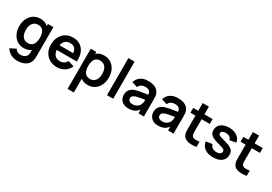

<svg xmlns="http://www.w3.org/2000/svg" viewBox="41 -1847 4577 3229"><g transform="rotate(30 2329.5 -232.5)"><path d="M296.8 255Q252 255 210.8 240.9Q169.7 226.8 136.6 200.5Q103.5 174.2 82.3 137.5L193.5 82.5Q208.8 111.8 237.2 126Q265.6 140.3 297.7 140.3Q335.2 140.3 364.5 127.2Q393.8 114.2 410 88.3Q426.3 62.5 425.5 24.2V-129.7H440.3V-540H546V25.8Q546 46.6 544.4 65.2Q542.8 83.8 538.5 102.2Q526.3 154.3 492.5 188.1Q458.7 221.8 408.3 238.4Q358 255 296.8 255ZM286.7 15Q211.8 15 156.5 -22.5Q101.1 -60.1 70.5 -124.6Q40 -189.2 40 -270.2Q40 -352.2 70.9 -416.5Q101.8 -480.8 158.1 -517.9Q214.5 -555 291.2 -555Q367.9 -555 420.3 -517.6Q472.7 -480.2 499.6 -415.8Q526.5 -351.3 526.5 -270.2Q526.5 -189.2 499.4 -124.7Q472.3 -60.2 419 -22.6Q365.7 15 286.7 15ZM305 -92.8Q353.5 -92.8 383.3 -115.3Q413.2 -137.7 426.8 -177.7Q440.3 -217.8 440.3 -270.2Q440.3 -322.8 426.7 -362.7Q413.1 -402.7 384.1 -424.9Q355.1 -447.2 309.2 -447.2Q260.5 -447.2 229.1 -423.3Q197.7 -399.5 182.6 -359.3Q167.5 -319.2 167.5 -270.2Q167.5 -220.7 182.3 -180.4Q197.2 -140.2 227.5 -116.5Q257.9 -92.8 305 -92.8Z M931.3 15Q849.4 15 787.5 -20.5Q725.6 -56.1 690.8 -119Q656 -182 656 -264.2Q656 -352.7 690.1 -417.9Q724.2 -483.2 784.7 -519.1Q845.2 -555 924.7 -555Q1008.4 -555 1067.2 -515.8Q1125.9 -476.7 1154.5 -405.2Q1183.2 -333.7 1176.1 -236.3H1056.5V-280.3Q1056 -368.5 1025.5 -409.1Q995 -449.7 929.7 -449.7Q855.8 -449.7 819.6 -403.8Q783.5 -358 783.5 -270Q783.5 -187.8 819.6 -142.8Q855.8 -97.8 924.7 -97.8Q969.2 -97.8 1001.3 -117.7Q1033.5 -137.5 1051 -174.8L1170.2 -139Q1139.2 -65.8 1074.4 -25.4Q1009.5 15 931.3 15ZM1117.2 -236.3H745.5V-327.5H1117.2Z M1532.3 15Q1453.3 15 1400 -22.6Q1346.7 -60.2 1319.6 -124.7Q1292.5 -189.2 1292.5 -270.2Q1292.5 -351.3 1319.4 -415.8Q1346.3 -480.2 1398.7 -517.6Q1451.1 -555 1527.8 -555Q1604.5 -555 1660.9 -517.9Q1717.2 -480.8 1748.1 -416.5Q1779 -352.2 1779 -270.2Q1779 -189.2 1748.5 -124.6Q1717.9 -60.1 1662.5 -22.5Q1607.2 15 1532.3 15ZM1393.3 240H1272.2V-540H1378.7V-160.8H1393.3ZM1514 -92.8Q1561.1 -92.8 1591.5 -116.5Q1621.8 -140.2 1636.7 -180.4Q1651.5 -220.7 1651.5 -270.2Q1651.5 -319.2 1636.4 -359.3Q1621.2 -399.5 1589.9 -423.3Q1558.5 -447.2 1509.8 -447.2Q1463.9 -447.2 1434.9 -424.9Q1405.9 -402.7 1392.3 -362.7Q1378.7 -322.8 1378.7 -270.2Q1378.7 -217.8 1392.2 -177.7Q1405.8 -137.7 1435.7 -115.3Q1465.5 -92.8 1514 -92.8Z M2019.3 0H1899V-720H2019.3Z M2320.7 15Q2261.8 15 2221.4 -7.2Q2180.9 -29.4 2160.2 -66.5Q2139.5 -103.5 2139.5 -148Q2139.5 -187.2 2152.5 -218.2Q2165.6 -249.2 2192.6 -272Q2219.7 -294.8 2262.3 -309.5Q2295.2 -320.2 2338.7 -328.5Q2382.2 -336.8 2433.6 -344.1Q2484.9 -351.4 2541.2 -359.8L2497.8 -335.7Q2498.2 -391.6 2472.9 -418.1Q2447.5 -444.7 2386.8 -444.7Q2350.5 -444.7 2316.5 -427.5Q2282.6 -410.4 2269 -369.2L2158.8 -403.7Q2178.9 -472 2235.3 -513.5Q2291.7 -555 2387.2 -555Q2459.2 -555 2513.8 -531.6Q2568.4 -508.2 2595.2 -454.5Q2609.7 -426.2 2612.7 -396.4Q2615.7 -366.7 2615.7 -331.3V0H2510V-117.2L2527.5 -97.8Q2491 -39.6 2442.2 -12.3Q2393.4 15 2320.7 15ZM2344.5 -81.2Q2385.5 -81.2 2414.4 -95.7Q2443.3 -110.2 2460.7 -131Q2478 -151.8 2483.8 -170.7Q2493.2 -193.7 2494.7 -223.4Q2496.2 -253.1 2496.2 -271.7L2533.2 -260.5Q2478.3 -251.8 2439.3 -245.4Q2400.2 -239.1 2372.4 -233.4Q2344.6 -227.7 2323 -220.5Q2302.2 -212.8 2287.7 -203Q2273.2 -193.1 2265.4 -180Q2257.7 -166.9 2257.7 -149.5Q2257.7 -129.8 2267.5 -114.3Q2277.4 -98.8 2296.7 -90Q2316 -81.2 2344.5 -81.2Z M2896.7 15Q2837.8 15 2797.4 -7.2Q2756.9 -29.4 2736.2 -66.5Q2715.5 -103.5 2715.5 -148Q2715.5 -187.2 2728.5 -218.2Q2741.6 -249.2 2768.6 -272Q2795.7 -294.8 2838.3 -309.5Q2871.2 -320.2 2914.7 -328.5Q2958.2 -336.8 3009.6 -344.1Q3060.9 -351.4 3117.2 -359.8L3073.8 -335.7Q3074.2 -391.6 3048.9 -418.1Q3023.5 -444.7 2962.8 -444.7Q2926.5 -444.7 2892.5 -427.5Q2858.6 -410.4 2845 -369.2L2734.8 -403.7Q2754.9 -472 2811.3 -513.5Q2867.7 -555 2963.2 -555Q3035.2 -555 3089.8 -531.6Q3144.4 -508.2 3171.2 -454.5Q3185.7 -426.2 3188.7 -396.4Q3191.7 -366.7 3191.7 -331.3V0H3086V-117.2L3103.5 -97.8Q3067 -39.6 3018.2 -12.3Q2969.4 15 2896.7 15ZM2920.5 -81.2Q2961.5 -81.2 2990.4 -95.7Q3019.3 -110.2 3036.7 -131Q3054 -151.8 3059.8 -170.7Q3069.2 -193.7 3070.7 -223.4Q3072.2 -253.1 3072.2 -271.7L3109.2 -260.5Q3054.3 -251.8 3015.3 -245.4Q2976.2 -239.1 2948.4 -233.4Q2920.6 -227.7 2899 -220.5Q2878.2 -212.8 2863.7 -203Q2849.2 -193.1 2841.4 -180Q2833.7 -166.9 2833.7 -149.5Q2833.7 -129.8 2843.5 -114.3Q2853.4 -98.8 2872.7 -90Q2892 -81.2 2920.5 -81.2Z M3638 -100.8V0Q3584.6 10.2 3533.2 8.8Q3481.8 7.4 3441.5 -10.2Q3401.1 -27.8 3380.2 -66.3Q3361.5 -101.6 3360.4 -138Q3359.3 -174.4 3359.3 -220.7V-690H3479.7V-227.3Q3479.7 -195.2 3480.4 -170.6Q3481.2 -146 3490.7 -130.3Q3508.7 -100.6 3548.1 -97.1Q3587.5 -93.7 3638 -100.8ZM3638 -445.5H3261.5V-540H3638Z M3963.2 14.8Q3862.9 14.8 3800.5 -30.1Q3738.2 -75 3724.5 -156.7L3847.5 -175.5Q3856.8 -135.5 3889.5 -112.6Q3922.2 -89.7 3971.7 -89.7Q4014.8 -89.7 4038.6 -106.8Q4062.5 -123.9 4062.5 -154.2Q4062.5 -172.4 4053.7 -183.7Q4044.8 -194.9 4015.4 -205.4Q3986 -215.9 3925 -232.2Q3857.2 -249.8 3817.1 -270.6Q3777.1 -291.4 3759.6 -319.9Q3742.2 -348.4 3742.2 -389Q3742.2 -439.5 3768.5 -476.9Q3794.8 -514.2 3842.5 -534.6Q3890.2 -555 3954.7 -555Q4017.5 -555 4066.3 -535.5Q4115.1 -515.9 4145.2 -480Q4175.2 -444.2 4181.8 -395.7L4058.8 -373.5Q4054.3 -407.9 4027.5 -428Q4000.8 -448 3956.7 -450.5Q3914.2 -452.8 3888.1 -437.6Q3862 -422.4 3862 -395.2Q3862 -379.2 3872.5 -368.3Q3883.1 -357.3 3914.7 -346.5Q3946.3 -335.7 4009.5 -319.7Q4074.2 -302.9 4112.8 -281.7Q4151.4 -260.5 4168.6 -231Q4185.8 -201.6 4185.8 -159.7Q4185.8 -78.2 4126.7 -31.7Q4067.5 14.8 3963.2 14.8Z M4612.5 -100.8V0Q4559.1 10.2 4507.7 8.8Q4456.3 7.4 4416 -10.2Q4375.6 -27.8 4354.7 -66.3Q4336 -101.6 4334.9 -138Q4333.8 -174.4 4333.8 -220.7V-690H4454.2V-227.3Q4454.2 -195.2 4454.9 -170.6Q4455.7 -146 4465.2 -130.3Q4483.2 -100.6 4522.6 -97.1Q4562 -93.7 4612.5 -100.8ZM4612.5 -445.5H4236V-540H4612.5Z"/></g></svg>

Font: Manrope Variable Light
Style: Regular
Weight: 200
Designer: Mikhail Sharanda
Foundry: Mikhail Sharanda
Version: Version 4.505